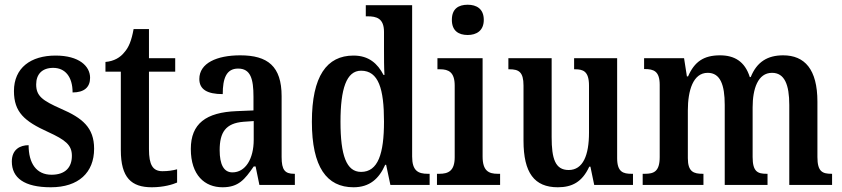

<svg xmlns="http://www.w3.org/2000/svg" viewBox="-20 -782 3562 812"><path d="M195 10C312 10 378 -52 378 -153C378 -243 328 -283 238 -322C159 -357 133 -376 133 -425C133 -468 158 -495 205 -495C255 -495 287 -458 287 -391C336 -391 361 -413 361 -453C361 -502 315 -547 215 -547C110 -547 39 -495 39 -397C39 -307 84 -269 183 -224C257 -190 284 -169 284 -123C284 -75 257 -43 198 -43C134 -43 101 -91 101 -168C65 -168 30 -150 30 -99C30 -30 82 10 195 10Z M622 10C672 10 711 -2 729 -10V-66C710 -61 691 -58 667 -58C626 -58 610 -85 610 -151V-479H721V-536H610V-659H545C536 -609 524 -581 506 -561C489 -539 462 -523 426 -520V-479H491V-147C491 -30 536 10 622 10Z M921 10C989 10 1015 -23 1053 -78H1061L1077 0H1227V-47H1224C1185 -47 1171 -63 1171 -118V-375C1171 -502 1112 -548 996 -548C897 -548 823 -515 823 -448C823 -404 856 -384 922 -384C922 -450 937 -492 987 -492C1040 -492 1052 -448 1052 -373V-315L981 -312C851 -307 787 -259 787 -152C787 -41 846 10 921 10ZM963 -53C926 -53 909 -87 909 -147C909 -222 934 -261 1010 -267L1053 -270V-191C1053 -110 1018 -53 963 -53Z M1475 10C1543 10 1583 -26 1609 -85H1613L1631 0H1797V-47H1789C1748 -47 1723 -60 1723 -120V-760H1527V-713H1534C1572 -713 1604 -705 1604 -647V-574C1604 -537 1604 -496 1606 -465H1602C1577 -513 1540 -547 1475 -547C1362 -547 1299 -460 1299 -267C1299 -75 1362 10 1475 10ZM1507 -55C1445 -55 1420 -125 1420 -267C1420 -406 1445 -483 1507 -483C1581 -483 1604 -406 1604 -268C1604 -132 1579 -55 1507 -55Z M1958 -634C1995 -634 2026 -652 2026 -698C2026 -745 1995 -762 1958 -762C1919 -762 1891 -745 1891 -698C1891 -652 1919 -634 1958 -634ZM1828 0H2095V-47H2085C2047 -47 2021 -59 2021 -120V-536H1830V-489H1841C1877 -489 1903 -477 1903 -420V-117C1903 -59 1876 -47 1838 -47H1828Z M2339 10C2399 10 2442 -12 2472 -77H2477L2493 0H2657V-47H2651C2616 -47 2590 -54 2590 -113V-536H2408V-489H2412C2446 -489 2471 -481 2471 -420V-221C2471 -126 2446 -63 2385 -63C2328 -63 2313 -111 2313 -202V-536H2130V-489H2134C2174 -489 2194 -478 2194 -420V-187C2194 -51 2240 10 2339 10Z M2698 0H2955V-47H2952C2914 -47 2889 -55 2889 -113V-315C2889 -399 2911 -474 2973 -474C3026 -474 3045 -424 3045 -338V0H3226V-47H3222C3184 -47 3163 -56 3163 -118V-328C3163 -406 3185 -474 3245 -474C3298 -474 3318 -424 3318 -338V0H3499V-47H3497C3458 -47 3437 -56 3437 -118V-352C3437 -489 3383 -548 3292 -548C3227 -548 3181 -521 3155 -456H3151C3130 -523 3085 -548 3025 -548C2956 -548 2917 -521 2890 -459H2885L2873 -536H2704V-490H2706C2745 -490 2770 -481 2770 -423V-118C2770 -56 2745 -47 2707 -47H2698Z"/></svg>

Font: Noto Serif Devanagari Condensed SemiBold
Style: Regular
Weight: 600
Width: 3
Designer: Universal Thirst, Indian Type Foundry and the Monotype Design Team
Foundry: Monotype Imaging Inc.
Version: Version 2.004